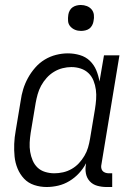

<svg xmlns="http://www.w3.org/2000/svg" viewBox="-20 -742 540 770"><path d="M167 8Q141 8 117 0Q93 -8 76.5 -25.5Q60 -43 50.5 -66Q41 -89 38.5 -114Q36 -139 37 -165Q38 -191 43 -218L63 -338Q66 -361 73 -384Q80 -407 92 -429Q104 -451 121 -470.5Q138 -490 159.5 -503Q181 -516 205 -522Q229 -528 252 -528Q277 -528 300.5 -521Q324 -514 340.5 -498Q357 -482 366 -460.5Q375 -439 379 -415L397 -520H459L387 -84Q385 -76 386 -69Q387 -62 391 -57Q395 -52 402 -49.5Q409 -47 416 -47H430V8H407Q388 8 370 3Q352 -2 340 -15Q328 -28 324.5 -46.5Q321 -65 325 -84V-87Q314 -66 297 -47.5Q280 -29 258.5 -16Q237 -3 213.5 2.5Q190 8 167 8ZM198 -47Q215 -47 233 -51Q251 -55 267.5 -64.5Q284 -74 296.5 -87.5Q309 -101 318.5 -117Q328 -133 333 -150Q338 -167 341 -185L361 -305Q364 -324 365.5 -343.5Q367 -363 364.5 -382Q362 -401 355 -418.5Q348 -436 335 -448.5Q322 -461 304 -467Q286 -473 266 -473Q249 -473 231 -468.5Q213 -464 196.5 -454Q180 -444 167 -429.5Q154 -415 145 -398.5Q136 -382 131 -364Q126 -346 123 -329L103 -209Q100 -189 99 -170Q98 -151 101 -133Q104 -115 111 -98.5Q118 -82 130.5 -70Q143 -58 161 -52.5Q179 -47 198 -47ZM305 -618Q292 -618 281 -622.5Q270 -627 262 -636Q254 -645 253 -657.5Q252 -670 254 -683Q255 -691 259.5 -699.5Q264 -708 271.5 -713Q279 -718 287.5 -720Q296 -722 304 -722Q317 -722 328.5 -717.5Q340 -713 347.5 -704Q355 -695 356.5 -682.5Q358 -670 355 -657Q354 -649 349.5 -640.5Q345 -632 338 -627Q331 -622 322 -620Q313 -618 305 -618Z"/></svg>

Font: Iosevka Curly Slab Light
Style: Italic
Weight: 300
Italic angle: -9°
Monospace: yes
Designer: Belleve Invis
Foundry: Belleve Invis
Version: Version 22.1.2; ttfautohint (v1.8.4)